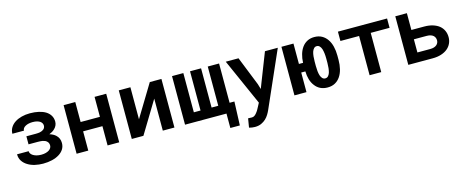

<svg xmlns="http://www.w3.org/2000/svg" viewBox="-40 -1171 4881 2017"><g transform="rotate(-15 2400.5 -162.5)"><path d="M57.6 -156.2Q57.6 -113.8 78.1 -82.8Q98.6 -51.8 131.8 -31.7Q165.5 -10.3 209.2 -0.2Q252.9 9.8 298.3 9.8Q351.1 9.8 396 -1Q440.9 -11.7 473.6 -32.2Q506.8 -52.7 525.4 -82Q543.9 -111.3 543.9 -149.4Q543.9 -175.8 534.7 -197.5Q525.4 -219.2 507.3 -235.8Q494.6 -247.6 477.8 -256.6Q460.9 -265.6 440.4 -272Q457 -278.8 471.2 -287.1Q485.4 -295.4 496.1 -305.2Q514.6 -321.3 524.4 -341.6Q534.2 -361.8 534.2 -383.8Q534.2 -421.4 517.1 -450.2Q500 -479 469.2 -498.5Q438 -517.6 394.5 -527.6Q351.1 -537.6 298.3 -537.6Q250.5 -537.6 208.3 -526.6Q166 -515.6 134.8 -495.1Q103 -474.6 84.7 -444.6Q66.4 -414.6 65.9 -377.4H191.9Q191.9 -392.1 200.4 -403.8Q209 -415.5 224.6 -423.8Q239.3 -432.1 259.5 -436.5Q279.8 -440.9 302.7 -440.9Q330.6 -440.9 350.3 -435.3Q370.1 -429.7 383.3 -420.9Q396 -411.6 402.1 -399.9Q408.2 -388.2 408.2 -375.5Q408.2 -363.3 403.3 -352.8Q398.4 -342.3 388.7 -334.5Q381.3 -328.6 371.3 -324.2Q361.3 -319.8 348.1 -316.9Q338.9 -315.4 327.9 -314.5Q316.9 -313.5 304.2 -313.5H201.2V-226.1H304.2Q317.4 -226.1 329.6 -225.1Q341.8 -224.1 352.1 -222.7Q367.2 -219.7 378.9 -214.6Q390.6 -209.5 398.4 -201.7Q407.7 -193.8 412.6 -182.4Q417.5 -170.9 417.5 -156.2Q417.5 -142.1 410.2 -129.6Q402.8 -117.2 388.7 -107.4Q374 -97.7 352.5 -91.8Q331.1 -85.9 303.2 -85.9Q275.9 -85.9 253.4 -91.8Q231 -97.7 215.8 -107.4Q200.2 -117.2 191.9 -129.6Q183.6 -142.1 183.6 -156.2Z M1127 0V-528.3H1000.5V-311H790.5V-528.3H663.6V0H790.5V-209.5H1000.5V0Z M1601.1 -528.3 1390.1 -180.2V-528.3H1263.7V0H1390.1L1601.1 -348.1V0H1727.5V-528.3Z M1965.8 -528.3H1842.8V0H2293.5V156.7H2397L2406.7 -101.1H2354.5V-528.3H2231.4V-101.6H2158.7V-528.3H2038.6V-101.6H1965.8Z M2547.4 213.4Q2587.4 213.4 2616.9 199.7Q2646.5 186 2667 166.5Q2688 146.5 2702.1 123Q2716.3 99.6 2725.1 79.6L2993.2 -528.3H2853.5L2729.5 -210.9L2708.5 -156.2L2691.9 -212.4L2565.9 -528.3H2427.2L2651.9 -22.9L2619.6 37.6Q2613.8 48.3 2608.9 56.2Q2604 64 2594.2 76.2Q2585 88.4 2571.8 98.4Q2558.6 108.4 2542 108.4Q2534.7 108.4 2522 107.7Q2509.3 106.9 2500 106.9L2483.9 204.1Q2499.5 208.5 2514.4 210.9Q2529.3 213.4 2547.4 213.4Z M3163.6 -306.6V-528.3H3032.7V0H3163.6V-213.4H3208.5Q3209.5 -166 3221.4 -125.2Q3233.4 -84.5 3256.8 -54.7Q3279.3 -23.9 3313.2 -6.8Q3347.2 10.3 3392.6 10.3Q3439.5 10.3 3473.9 -8.8Q3508.3 -27.8 3531.2 -61.5Q3554.2 -95.2 3565.4 -141.1Q3576.7 -187 3576.7 -239.7V-287.6Q3576.7 -340.3 3565.4 -386.2Q3554.2 -432.1 3530.8 -465.8Q3507.8 -499.5 3473.1 -518.8Q3438.5 -538.1 3391.6 -538.1Q3347.7 -538.1 3314.2 -520.5Q3280.8 -502.9 3258.3 -472.2Q3235.4 -440.9 3222.9 -398.7Q3210.4 -356.4 3208.5 -306.6ZM3329.6 -239.7V-287.6Q3329.6 -316.9 3332.3 -344Q3335 -371.1 3341.8 -392.6Q3349.1 -413.6 3361.3 -426.3Q3373.5 -439 3391.6 -439Q3410.2 -439 3422.6 -426.3Q3435.1 -413.6 3442.4 -392.6Q3449.2 -371.1 3452.4 -344Q3455.6 -316.9 3455.6 -287.6V-239.7Q3455.6 -210.4 3452.6 -183.1Q3449.7 -155.8 3442.9 -134.3Q3435.5 -113.3 3423.3 -100.8Q3411.1 -88.4 3392.6 -88.4Q3374 -88.4 3361.8 -101.1Q3349.6 -113.8 3342.3 -134.3Q3335.4 -155.8 3332.5 -183.1Q3329.6 -210.4 3329.6 -239.7Z M4181.6 -426.8V-528.3H3647V-426.8H3850.1V0H3976.6V-426.8Z M4397 -345.7V-528.3H4271V0H4536.1Q4588.4 0 4629.4 -13.2Q4670.4 -26.4 4698.2 -49.3Q4726.1 -72.3 4740.7 -103.8Q4755.4 -135.3 4755.4 -172.4Q4755.4 -210.9 4740.7 -242.9Q4726.1 -274.9 4698.2 -297.9Q4669.9 -320.3 4629.2 -333Q4588.4 -345.7 4536.1 -345.7ZM4397 -244.1H4536.1Q4561 -244.1 4578.6 -238.3Q4596.2 -232.4 4607.4 -222.7Q4618.7 -212.4 4624 -199.2Q4629.4 -186 4629.4 -171.4Q4629.4 -157.2 4624 -144.8Q4618.7 -132.3 4607.4 -122.6Q4596.2 -112.8 4578.6 -106.9Q4561 -101.1 4536.1 -101.1H4397Z"/></g></svg>

Font: Roboto Mono SemiBold
Style: Regular
Weight: 600
Monospace: yes
Designer: Google
Version: Version 3.000